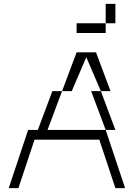

<svg xmlns="http://www.w3.org/2000/svg" viewBox="-20 -970 690 990"><path d="M500 -500H450L525 -300H575ZM25 0H75L158 -250H492L575 0H625L525 -300H225L300 -500H250L175 -300H125ZM300 -500H350L425 -675L500 -500H550L475 -700H375ZM375 -800H525V-850H375ZM525 -850H575V-950H525Z"/></svg>

Font: LS-VG5000 Light Shifted
Style: Regular
Weight: 400
Designer: Justin Bihan, 2021
Foundry: Justin Bihan, 2021
Version: Version 1.000;Glyphs 3.1.2 (3151)